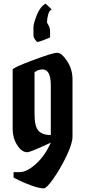

<svg xmlns="http://www.w3.org/2000/svg" viewBox="-20 -862 471 1062"><path d="M381 -424V-106Q381 -68 347 2.5Q313 73 275 126.5Q237 180 223 180Q198 180 156 165Q114 150 84 135L55 120V90H89Q128 90 178 45.5Q228 1 261 -73Q148 -20 131 -20Q100 -20 75 -59.5Q50 -99 50 -148V-477Q50 -487 160.5 -528.5Q271 -570 296 -570Q321 -570 351 -524.5Q381 -479 381 -424ZM261 -390Q261 -478 215 -478Q191 -478 171 -462V-232Q171 -162 193 -138.5Q215 -115 261 -115ZM257 -687V-656Q257 -654 225.5 -642Q194 -630 188.5 -630Q183 -630 174 -643Q165 -656 165 -670V-710Q165 -732 183.5 -778.5Q202 -825 232 -842L266 -810Q253 -805 246.5 -781.5Q240 -758 240 -739Q240 -736 248.5 -721.5Q257 -707 257 -687Z"/></svg>

Font: Pirata One
Style: Regular
Weight: 400
Designer: Rodrigo Fuenzalida, Nicolas Massi
Foundry: Rodrigo Fuenzalida, Nicolas Massi
Version: Version 1.001